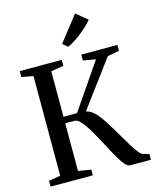

<svg xmlns="http://www.w3.org/2000/svg" viewBox="-142 -1096 972 1193"><g transform="rotate(-15 344.0 -500.0)"><path d="M32.5 0V-37.5L107.5 -50V-691L33 -705V-743H303V-705L222 -691V-398.5H309L509.5 -691L429 -705V-743H661V-705L585.5 -691L365 -394Q389 -390 409.8 -372.2Q430.5 -354.5 450.8 -326.8Q471 -299 492.5 -262.5Q515 -227 536 -190.2Q557 -153.5 576.2 -122.5Q595.5 -91.5 611.5 -71.2Q627.5 -51 639.5 -47.5L678 -37V0H544.5Q530 0 514 -17.5Q498 -35 480.2 -64.2Q462.5 -93.5 443.5 -129.8Q424.5 -166 404.5 -203Q384 -241.5 362.8 -276.5Q341.5 -311.5 321 -334Q300.5 -356.5 282 -356.5H222V-50L304 -36.5V0ZM363 -811 331 -838 457.5 -1000 529.5 -941Q516.5 -924 496.5 -905Q476.5 -886 453.5 -868Q430.5 -850 407.5 -835Q384.5 -820 364 -811Z"/></g></svg>

Font: Merriweather 72pt Medium
Style: Regular
Weight: 500
Version: Version 2.100